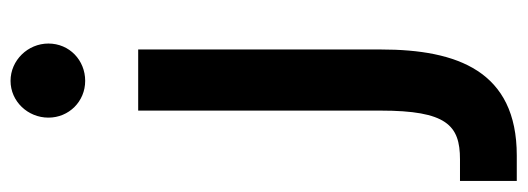

<svg xmlns="http://www.w3.org/2000/svg" viewBox="-396 -420 976 355"><g transform="rotate(-90 91.5 -243.0)"><path d="M188 -641C188 -679 157 -711 119 -711C81 -711 51 -679 51 -641C51 -603 81 -573 119 -573C157 -573 188 -602 188 -641ZM64 -475V-27C64 95 37 120 -26 120H-66V225H-19C137 225 177 115 177 -26V-475Z"/></g></svg>

Font: Mint Spirit
Style: Bold
Weight: 700
Designer: HARENDAL Hirwen
Foundry: Arkandis Digital Foundry.
Version: Version 1.004;FFEdit